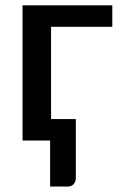

<svg xmlns="http://www.w3.org/2000/svg" viewBox="-20 -530 458 724"><path d="M403.5 -429H172.5V-81H266V140.5Q266 155.5 257.5 164.5Q249 173.5 235.5 173.5H169V0H65V-510H403.5Z"/></svg>

Font: Lato SemiBold
Style: Regular
Weight: 600
Designer: Lukasz Dziedzic with Adam Twardoch and Botio Nikoltchev
Foundry: tyPoland Lukasz Dziedzic
Version: Version 2.015; 2015-08-06; http://www.latofonts.com/